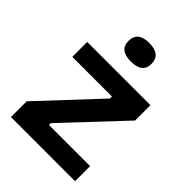

<svg xmlns="http://www.w3.org/2000/svg" viewBox="-213 -836 938 938"><g transform="rotate(45 256.5 -367.0)"><path d="M35 0V-109L313 -406V-420H39V-523H476V-417L194 -117V-104H478V0ZM257 -606Q178 -606 178 -669Q178 -734 257 -734Q337 -734 337 -669Q337 -606 257 -606Z"/></g></svg>

Font: Bricolage Grotesque 12pt SemiBold
Style: Regular
Weight: 600
Designer: Mathieu Triay
Foundry: Atelier Triay
Version: Version 1.001; ttfautohint (v1.8.4.7-5d5b);gftools[0.9.33.de